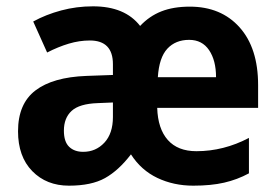

<svg xmlns="http://www.w3.org/2000/svg" viewBox="-20 -577 876 607"><path d="M580 -556Q679 -556 737.5 -490.5Q796 -425 796 -308V-236H477Q479 -170 510.5 -134.5Q542 -99 601 -99Q687 -99 767 -141V-29Q730 -9 688.5 0.5Q647 10 591 10Q529 10 477.5 -14.5Q426 -39 394 -89Q355 -38 312 -14Q269 10 198 10Q127 10 82 -36Q37 -82 37 -162Q37 -249 92 -291Q147 -333 253 -337L337 -340V-374Q337 -449 264 -449Q231 -449 197.5 -439Q164 -429 129 -411L85 -509Q125 -531 173.5 -544Q222 -557 274 -557Q375 -557 423 -495Q452 -526 490 -541Q528 -556 580 -556ZM578 -451Q535 -451 509 -423Q483 -395 479 -333H663Q663 -386 641 -418.5Q619 -451 578 -451ZM289 -251Q231 -249 206.5 -226.5Q182 -204 182 -164Q182 -129 198.5 -113Q215 -97 243 -97Q283 -97 310 -126Q337 -155 337 -207V-253Z"/></svg>

Font: Noto Sans Ethiopic SemiCondensed
Style: Bold
Weight: 700
Width: 4
Designer: Monotype Design Team
Foundry: Monotype Imaging Inc.
Version: Version 2.102; ttfautohint (v1.8.4.7-5d5b)